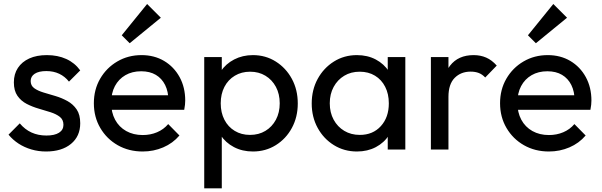

<svg xmlns="http://www.w3.org/2000/svg" viewBox="-20 -768 3089 986"><path d="M216.5 10Q177.2 10 141.4 -0.5Q105.5 -11 75.8 -30.2Q46 -49.5 23.8 -76.5L81.5 -134.5Q107.8 -103 141.9 -87.5Q176 -72 218.2 -72Q260.2 -72 283 -86.4Q305.8 -100.8 305.8 -127.2Q305.8 -153.2 287.4 -167.8Q269 -182.2 239.9 -191.6Q210.8 -201 178.5 -210.2Q146.2 -219.5 117.1 -234.5Q88 -249.5 69.6 -275.9Q51.2 -302.2 51.2 -345Q51.2 -388 71.9 -419.2Q92.5 -450.5 130.4 -467.8Q168.2 -485 220.8 -485Q276.5 -485 320.1 -465.2Q363.8 -445.5 392 -406.5L334.2 -348.8Q313.5 -375.2 284.2 -389.1Q255 -403 217.8 -403Q179 -403 158.2 -389.2Q137.5 -375.5 137.5 -352Q137.5 -328.2 155.9 -315Q174.2 -301.8 203.4 -293Q232.5 -284.2 264.8 -274.8Q297 -265.2 326.1 -249.2Q355.2 -233.2 373.6 -206.2Q392 -179.2 392 -135Q392 -68.2 344.6 -29.1Q297.2 10 216.5 10Z M712.8 10Q641.5 10 584.8 -22.2Q528 -54.5 495 -110.9Q462 -167.2 462 -237.8Q462 -308 494.4 -363.9Q526.8 -419.8 582.5 -452.4Q638.2 -485 706.8 -485Q772.5 -485 823 -454.9Q873.5 -424.8 902.4 -372Q931.2 -319.2 931.2 -251.5Q931.2 -241.5 930 -230Q928.8 -218.5 926 -204H525.2V-278.8H878.2L845.2 -250Q844.8 -297.8 828 -331.5Q811.2 -365.2 780.2 -383.6Q749.2 -402 705 -402Q658.5 -402 623.9 -381.9Q589.2 -361.8 570.1 -325.8Q551 -289.8 551 -240.5Q551 -190.8 571.1 -153.2Q591.2 -115.8 628 -95.1Q664.8 -74.5 713 -74.5Q752.8 -74.5 786.5 -88.8Q820.2 -103 843.8 -130.8L901.5 -72.2Q867.5 -32.2 818.1 -11.1Q768.8 10 712.8 10ZM646 -546 605.2 -586.8 735.5 -747.5 806 -677Z M1278.8 10Q1224.5 10 1181.4 -12.6Q1138.2 -35.2 1112.2 -75.1Q1086.2 -115 1083.2 -166.2V-309Q1086.2 -360.8 1112.8 -400.5Q1139.2 -440.2 1182.5 -462.6Q1225.8 -485 1278.8 -485Q1344 -485 1396.2 -452Q1448.5 -419 1478.9 -363Q1509.2 -307 1509.2 -236.5Q1509.2 -167 1479 -111.1Q1448.8 -55.2 1396.4 -22.6Q1344 10 1278.8 10ZM1263.8 -75.2Q1308.8 -75.2 1343 -95.9Q1377.2 -116.5 1396.9 -153.2Q1416.5 -190 1416.5 -237.5Q1416.5 -285.2 1396.9 -321.9Q1377.2 -358.5 1343.1 -379.1Q1309 -399.8 1264.5 -399.8Q1220 -399.8 1185.8 -379.1Q1151.5 -358.5 1132.5 -321.9Q1113.5 -285.2 1113.5 -237.2Q1113.5 -189.8 1132.4 -153.1Q1151.2 -116.5 1185.4 -95.9Q1219.5 -75.2 1263.8 -75.2ZM1028.8 199V-475H1119V-350.2L1102.2 -234.8L1119 -119.2V199Z M1813.2 10Q1747.5 10 1694.8 -22.6Q1642 -55.2 1611.4 -111.1Q1580.8 -167 1580.8 -236.5Q1580.8 -306.8 1611.4 -362.8Q1642 -418.8 1694.6 -451.9Q1747.2 -485 1812.8 -485Q1867.2 -485 1909.8 -462.5Q1952.2 -440 1978.1 -400.2Q2004 -360.5 2006.8 -309V-166.2Q2003.8 -114.8 1978.2 -74.9Q1952.8 -35 1910.1 -12.5Q1867.5 10 1813.2 10ZM1827.8 -75.2Q1895 -75.2 1935.9 -120.4Q1976.8 -165.5 1976.8 -237.2Q1976.8 -285.5 1958.1 -322.1Q1939.5 -358.8 1905.9 -379.2Q1872.2 -399.8 1827.2 -399.8Q1782.2 -399.8 1747.8 -379Q1713.2 -358.2 1693.4 -321.6Q1673.5 -285 1673.5 -237.5Q1673.5 -190 1693.4 -153.4Q1713.2 -116.8 1748 -96Q1782.8 -75.2 1827.8 -75.2ZM1971.2 0V-127.5L1987.8 -243.8L1971.2 -358.5V-475H2061.5V0Z M2192.8 0V-475H2283V0ZM2283 -270.5 2249.2 -286.2Q2249.2 -376.5 2291.2 -430.8Q2333.2 -485 2412.2 -485Q2447.8 -485 2476.9 -472.2Q2506 -459.5 2531 -431.2L2471.8 -370Q2456.8 -386.2 2438.6 -393.2Q2420.5 -400.2 2396.8 -400.2Q2347 -400.2 2315 -368.1Q2283 -336 2283 -270.5Z M2798.8 10Q2727.5 10 2670.8 -22.2Q2614 -54.5 2581 -110.9Q2548 -167.2 2548 -237.8Q2548 -308 2580.4 -363.9Q2612.8 -419.8 2668.5 -452.4Q2724.2 -485 2792.8 -485Q2858.5 -485 2909 -454.9Q2959.5 -424.8 2988.4 -372Q3017.2 -319.2 3017.2 -251.5Q3017.2 -241.5 3016 -230Q3014.8 -218.5 3012 -204H2611.2V-278.8H2964.2L2931.2 -250Q2930.8 -297.8 2914 -331.5Q2897.2 -365.2 2866.2 -383.6Q2835.2 -402 2791 -402Q2744.5 -402 2709.9 -381.9Q2675.2 -361.8 2656.1 -325.8Q2637 -289.8 2637 -240.5Q2637 -190.8 2657.1 -153.2Q2677.2 -115.8 2714 -95.1Q2750.8 -74.5 2799 -74.5Q2838.8 -74.5 2872.5 -88.8Q2906.2 -103 2929.8 -130.8L2987.5 -72.2Q2953.5 -32.2 2904.1 -11.1Q2854.8 10 2798.8 10ZM2732 -546 2691.2 -586.8 2821.5 -747.5 2892 -677Z"/></svg>

Font: Outfit Thin
Style: Regular
Weight: 100
Designer: Rodrigo Fuenzalida
Foundry: fragTYPE
Version: Version 1.000